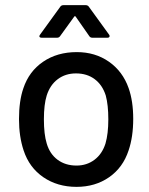

<svg xmlns="http://www.w3.org/2000/svg" viewBox="-20 -720 581 748"><path d="M72 -134Q54 -188 54 -256Q54 -327 71 -376Q93 -442 148 -479.5Q203 -517 279 -517Q351 -517 404.5 -479.5Q458 -442 481 -377Q499 -326 499 -257Q499 -187 481 -134Q459 -67 405 -29.5Q351 8 278 8Q204 8 149 -29.5Q94 -67 72 -134ZM391 -161Q402 -199 402 -255Q402 -311 392 -348Q379 -389 349 -411.5Q319 -434 276 -434Q235 -434 205 -411.5Q175 -389 162 -348Q151 -313 151 -255Q151 -197 162 -161Q174 -120 204.5 -97.5Q235 -75 278 -75Q318 -75 348 -97.5Q378 -120 391 -161ZM136 -585 215 -694Q219 -700 228 -700H313Q322 -700 326 -694L405 -585Q407 -583 407 -579Q407 -577 405 -575Q403 -573 399 -573H340Q332 -573 328 -579L275 -655Q274 -657 272 -657Q270 -657 269 -655L214 -579Q210 -573 202 -573H142Q136 -573 134 -576.5Q132 -580 136 -585Z"/></svg>

Font: Amber EN Medium
Style: Regular
Weight: 500
Designer: Jeremy Tribby
Foundry: Tribby Type Co.
Version: Version 1.403 November 24, 2021